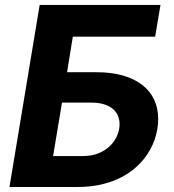

<svg xmlns="http://www.w3.org/2000/svg" viewBox="-20 -747 695 767"><path d="M289.8 0H17.8L138.5 -727.3H621.1L599.8 -600.5H271L247.9 -458.5H366.1Q426.1 -458.5 472.1 -445Q518.1 -431.5 549.2 -407Q580.3 -382.5 596.1 -348.2Q611.9 -313.9 611.9 -272.4Q611.9 -229.8 597.5 -188.6Q583.1 -147.4 554.3 -111.2Q534.1 -86.3 507.5 -65.9Q480.8 -45.5 447.6 -30.7Q414.4 -16 374.8 -8Q335.2 0 289.8 0ZM310.4 -123.6Q347.3 -123.6 375 -135.3Q402.7 -147 421 -165.5Q439.3 -183.9 448.5 -206.5Q457.7 -229 457.7 -250.7Q457.7 -269.2 451 -285Q444.2 -300.8 430.4 -312.3Q416.5 -323.9 395.4 -330.4Q374.3 -337 345.9 -337H227.6L192.1 -123.6Z"/></svg>

Font: Linik Sans
Style: Bold Italic
Weight: 700
Italic angle: 9°
Designer: Fonts by Rasmus Andersson / Changes by Cristiano Sobral with parts from Marc Monis
Foundry: rsms
Version: Version 3.020; ttfautohint (v1.6)